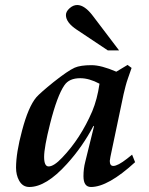

<svg xmlns="http://www.w3.org/2000/svg" viewBox="-20 -729 595 766"><path d="M519 -82Q411 17 343 17Q313 17 313 -26Q313 -56 320 -83L355 -225L353 -227Q309 -143 247 -75Q164 17 97 17Q70 17 56 -9Q44 -31 44 -60Q44 -119 68 -208Q93 -303 125 -341Q133 -350 150 -365Q167 -380 193 -401Q251 -447 278 -459Q301 -469 345 -469Q384 -469 444 -443L489 -470L505 -458L490 -415Q485 -401 481 -385.5Q477 -370 473 -353L428 -139Q418 -93 418 -87Q418 -67 432 -67Q450 -67 487 -96L507 -112ZM377 -395Q336 -417 300 -417Q256 -417 237 -389Q208 -347 180 -236Q156 -141 156 -103Q156 -65 174 -65Q195 -65 228 -100Q301 -176 348 -285Q368 -333 377 -395ZM455 -528H410L287 -610Q243 -639 243 -669Q243 -683 257.5 -696Q272 -709 288 -709Q318 -709 351 -665Z"/></svg>

Font: GFS Didot
Style: Bold Italic
Weight: 700
Italic angle: -12°
Designer: Designed by Takis Katsoulidis and George D. Matthiopoulos.
Foundry: Designed by Takis Katsoulidis and George D. Matthiopoulos.
Version: Version 1.0